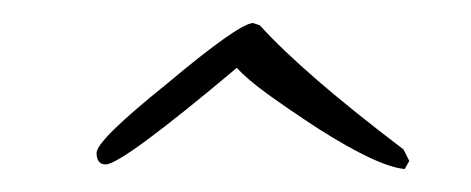

<svg xmlns="http://www.w3.org/2000/svg" viewBox="-20 -481 410 167"><path d="M332 -334Q309 -336 257 -369Q231 -386 213 -399Q195 -412 186 -422Q86 -338 72 -338Q64 -338 64 -348Q64 -359 125 -408Q187 -460 200 -461L206 -459Q244 -417 331 -351L336 -341Z"/></svg>

Font: Love Light
Style: Regular
Weight: 400
Designer: Robert E. Leuschke
Foundry: Robert E. Leuschke
Version: Version 1.010; ttfautohint (v1.8.3)